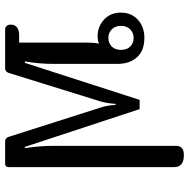

<svg xmlns="http://www.w3.org/2000/svg" viewBox="-14 -742 755 768"><g transform="rotate(90 364.0 -357.5)"><path d="M97 0Q89 0 83.5 -6Q78 -12 78 -23Q78 -39 89 -47.5Q100 -56 120 -56H150V-331Q150 -357 154 -376Q144 -370 124 -370Q86 -370 58 -395.5Q30 -421 30 -463Q30 -505 58.5 -531Q87 -557 131 -557Q182 -557 208.5 -527.5Q235 -498 235 -450V-188Q235 -137 225 -79H231L379 -538H416L567 -79H572Q563 -140 563 -188V-686Q563 -699 572 -707Q581 -715 600 -715Q648 -715 648 -676V-14Q648 -7 644 -3.5Q640 0 634 0H545Q532 0 527 -14L409 -384Q401 -409 399 -442H395Q393 -411 386 -384L271 -14Q266 0 253 0ZM179 -463Q179 -487 165.5 -500.5Q152 -514 131 -514Q111 -514 97 -500.5Q83 -487 83 -463Q83 -440 97 -426.5Q111 -413 131 -413Q152 -413 165.5 -426.5Q179 -440 179 -463Z"/></g></svg>

Font: Maitree Medium
Style: Regular
Weight: 500
Designer: CadsonDemak Team
Foundry: CadsonDemak
Version: Version 1.010